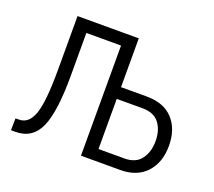

<svg xmlns="http://www.w3.org/2000/svg" viewBox="-95 -654 870 780"><g transform="rotate(20 339.5 -264.0)"><path d="M380.9 -266.6V-49.8H492.7Q542 -49.8 564.9 -81.1Q587.9 -112.3 587.9 -159.2Q587.9 -206.1 564.9 -236.3Q542 -266.6 492.7 -266.6ZM380.9 -528.3V-317.4H492.7Q566.4 -317.4 606 -274.4Q645.5 -231.4 645.5 -159.2Q645.5 -87.9 605.5 -43.9Q565.4 0 492.7 0H323.2V-476.1H173.3V-294.9Q173.8 -136.7 143.6 -68.4Q113.3 0 39.6 0H20.5L21.5 -51.3L37.1 -51.8Q79.1 -51.8 97.7 -105.5Q116.2 -159.2 116.2 -294.9V-528.3Z"/></g></svg>

Font: RobotoCondensed-Light
Style: Light
Weight: 300
Designer: Google
Version: Version 1.200311; 2013